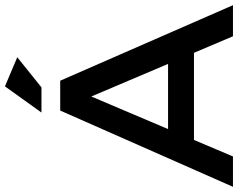

<svg xmlns="http://www.w3.org/2000/svg" viewBox="-113 -851 964 778"><g transform="rotate(-90 369.0 -462.0)"><path d="M191 -158 124 0H1L310 -700H431L737 0H611L544 -158ZM367 -574 235 -263H499ZM404 -776H302L408 -924L526 -874Z"/></g></svg>

Font: Sapa
Style: Regular
Weight: 400
Version: Version 1.20 June 8, 2016